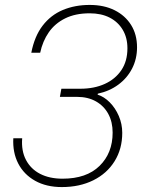

<svg xmlns="http://www.w3.org/2000/svg" viewBox="-20 -749 589 779"><path d="M231 10Q168 10 122.5 -15.5Q77 -41 54 -85.5Q31 -130 34 -188H70Q66 -137 85.5 -100Q105 -63 143 -43.5Q181 -24 234 -24Q331 -24 384 -76Q437 -128 437 -211Q437 -254 419.5 -286.5Q402 -319 369.5 -337.5Q337 -356 292 -356H223L229 -389H306Q362 -389 405 -408.5Q448 -428 472.5 -464.5Q497 -501 497 -553Q497 -596 478 -628Q459 -660 425 -677.5Q391 -695 344 -695Q286 -695 244.5 -674.5Q203 -654 178 -618Q153 -582 143 -535H107Q120 -602 153 -645Q186 -688 235 -708.5Q284 -729 344 -729Q402 -729 445 -707.5Q488 -686 512 -647.5Q536 -609 536 -557Q536 -510 516 -471Q496 -432 460 -405.5Q424 -379 377 -369L376 -365Q402 -357 425 -334Q448 -311 462 -278.5Q476 -246 476 -210Q476 -145 445 -95Q414 -45 358.5 -17.5Q303 10 231 10Z"/></svg>

Font: Mona Sans ExtraLight
Style: Italic
Weight: 200
Italic angle: -11.6951°
Designer: Deni Anggara
Foundry: GitHub
Version: Version 2.000